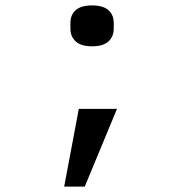

<svg xmlns="http://www.w3.org/2000/svg" viewBox="-20 -546 680 709"><path d="M271 -144H412L293 143H217ZM240 -440V-461Q240 -491 259.5 -508.5Q279 -526 320 -526Q361 -526 380.5 -508.5Q400 -491 400 -461V-440Q400 -411 380.5 -393Q361 -375 320 -375Q279 -375 259.5 -393Q240 -411 240 -440Z"/></svg>

Font: Writer
Style: Regular
Weight: 400
Monospace: yes
Designer: Mike Abbink, Paul van der Laan, Pieter van Rosmalen
Foundry: Bold Monday
Version: Version 2.001 2020